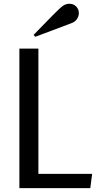

<svg xmlns="http://www.w3.org/2000/svg" viewBox="-20 -981 540 1001"><path d="M81.1 0ZM450.7 0H81.1V-727.5H180.2V-74.7H460.4ZM299.8 -944.3Q319.3 -961.4 340.8 -961.4Q363.8 -961.4 377.4 -947Q391.1 -932.6 391.1 -912.6Q391.1 -897.5 382.3 -883.3Q373.5 -869.1 356.4 -861.8Q351.1 -859.4 302.7 -841.3Q254.4 -823.2 209 -806.2L163.6 -789.1L155.3 -799.3Q280.8 -929.2 299.8 -944.3Z"/></svg>

Font: Coda
Style: Regular
Weight: 400
Designer: vernon adams
Foundry: vernon adams
Version: Version 2.001; ttfautohint (v0.8) -r 50 -G 200 -x